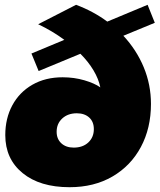

<svg xmlns="http://www.w3.org/2000/svg" viewBox="-20 -772 665 800"><path d="M270 8Q146 8 74 -51Q2 -110 2 -209Q2 -279 31.5 -333.5Q61 -388 115 -419Q169 -450 241 -450Q289 -450 331.5 -437.5Q374 -425 398 -408Q391 -443 369.5 -479Q348 -515 315 -548L141 -476L111 -549L248 -606Q198 -643 139 -671L297 -752Q369 -725 427 -682L595 -752L625 -677L494 -623Q549 -564 579 -491.5Q609 -419 609 -339Q609 -238 567 -159.5Q525 -81 448.5 -36.5Q372 8 270 8ZM287 -157Q325 -157 348 -178.5Q371 -200 371 -234Q371 -265 351.5 -282.5Q332 -300 300 -300Q263 -300 239.5 -278.5Q216 -257 216 -223Q216 -193 235.5 -175Q255 -157 287 -157Z"/></svg>

Font: Montserrat Black
Style: Italic
Weight: 900
Italic angle: -11.3°
Designer: Julieta Ulanovsky
Foundry: Julieta Ulanovsky
Version: Version 9.000; ttfautohint (v1.8.4.7-5d5b)